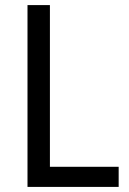

<svg xmlns="http://www.w3.org/2000/svg" viewBox="-20 -734 508 754"><path d="M88 0H446V-79H176V-714H88Z"/></svg>

Font: Noto Sans Thai Looped SemiCondensed
Style: Regular
Weight: 400
Width: 4
Designer: Sasikarn Vongin, Ben Mitchell
Foundry: The Fontpad Ltd
Version: Version 1.001